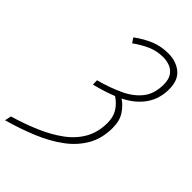

<svg xmlns="http://www.w3.org/2000/svg" viewBox="-332 -805 1066 1066"><g transform="rotate(45 200.5 -272.0)"><path d="M-53 142Q32 117 106 85Q180 53 235.5 11.5Q291 -30 321.5 -85Q352 -140 352 -212Q352 -258 332 -290.5Q312 -323 276 -347Q246 -335 213 -324.5Q180 -314 144 -305L143 -338Q224 -360 287 -389.5Q350 -419 386 -465Q422 -511 422 -583Q422 -623 406.5 -646Q391 -669 366 -679Q341 -689 313 -689Q263 -689 220 -670Q177 -651 136 -621L117 -649Q166 -685 214 -704.5Q262 -724 318 -724Q379 -724 420.5 -690.5Q462 -657 462 -586Q462 -511 422.5 -454.5Q383 -398 311 -363Q343 -342 367.5 -305.5Q392 -269 392 -213Q392 -130 356.5 -68Q321 -6 258.5 40Q196 86 114 120Q32 154 -61 180Z"/></g></svg>

Font: Noto Sans Condensed ExtraLight
Style: Italic
Weight: 200
Width: 3
Italic angle: -12°
Designer: Monotype Design Team
Foundry: Monotype Imaging Inc.
Version: Version 2.013; ttfautohint (v1.8.4.7-5d5b)